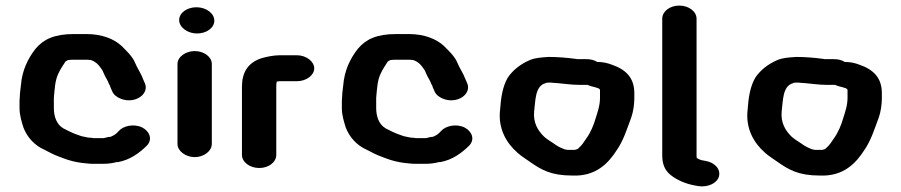

<svg xmlns="http://www.w3.org/2000/svg" viewBox="-20 -657 3230 688"><path d="M356 -163H355C353 -162 351 -162 348 -162H318C315 -162 313 -162 310 -163L296 -164C288 -166 280 -167 272 -169C256 -175 247 -177 231 -185L207 -197C183 -211 173 -239 173 -270V-307C176 -337 177 -369 189 -393C196 -409 206 -423 215 -437C218 -439 221 -440 224 -442H226C233 -443 239 -443 245 -443H290C294 -443 298 -443 301 -442C302 -442 304 -443 305 -442C327 -435 336 -421 347 -405L356 -385C361 -375 367 -367 370 -357C372 -353 375 -350 375 -346L382 -330C387 -318 398 -309 413 -303C465 -283 516 -321 499 -359L492 -375C485 -395 472 -412 464 -432C455 -455 432 -476 415 -493C389 -517 346 -535 290 -535H245C174 -535 136 -516 108 -483C80 -448 59 -404 55 -352C54 -338 51 -326 51 -310C50 -303 50 -296 50 -288V-269C50 -244 58 -219 64 -200C77 -166 103 -136 140 -120C154 -112 177 -101 191 -96L207 -90C227 -82 251 -76 275 -73L295 -71C303 -70 311 -70 318 -70H348C366 -70 383 -72 397 -76C398 -77 400 -76 402 -76C447 -84 481 -110 507 -136C528 -159 515 -187 490 -200C460 -215 421 -206 405 -187C400 -182 395 -176 387 -172L377 -167C371 -167 362 -165 356 -163Z M616 -428V-141C616 -116 645 -94 678 -94C711 -94 739 -116 739 -141V-428C739 -453 711 -474 678 -474C645 -474 616 -453 616 -428ZM622 -585C622 -559 652 -537 686 -537C720 -537 748 -557 748 -583C748 -609 719 -631 684 -631C650 -631 622 -611 622 -585Z M970 -102V-346C970 -356 970 -357 972 -365H974C977 -366 980 -365 982 -366H1044C1077 -366 1106 -387 1106 -412C1106 -437 1077 -459 1044 -459H982C960 -459 932 -453 916 -448C868 -432 847 -397 847 -346V-102C847 -76 875 -55 909 -55C943 -55 970 -76 970 -102Z M1511 -163H1510C1508 -162 1506 -162 1503 -162H1473C1470 -162 1468 -162 1465 -163L1451 -164C1443 -166 1435 -167 1427 -169C1411 -175 1402 -177 1386 -185L1362 -197C1338 -211 1328 -239 1328 -270V-307C1331 -337 1332 -369 1344 -393C1351 -409 1361 -423 1370 -437C1373 -439 1376 -440 1379 -442H1381C1388 -443 1394 -443 1400 -443H1445C1449 -443 1453 -443 1456 -442C1457 -442 1459 -443 1460 -442C1482 -435 1491 -421 1502 -405L1511 -385C1516 -375 1522 -367 1525 -357C1527 -353 1530 -350 1530 -346L1537 -330C1542 -318 1553 -309 1568 -303C1620 -283 1671 -321 1654 -359L1647 -375C1640 -395 1627 -412 1619 -432C1610 -455 1587 -476 1570 -493C1544 -517 1501 -535 1445 -535H1400C1329 -535 1291 -516 1263 -483C1235 -448 1214 -404 1210 -352C1209 -338 1206 -326 1206 -310C1205 -303 1205 -296 1205 -288V-269C1205 -244 1213 -219 1219 -200C1232 -166 1258 -136 1295 -120C1309 -112 1332 -101 1346 -96L1362 -90C1382 -82 1406 -76 1430 -73L1450 -71C1458 -70 1466 -70 1473 -70H1503C1521 -70 1538 -72 1552 -76C1553 -77 1555 -76 1557 -76C1602 -84 1636 -110 1662 -136C1683 -159 1670 -187 1645 -200C1615 -215 1576 -206 1560 -187C1555 -182 1550 -176 1542 -172L1532 -167C1526 -167 1517 -165 1511 -163Z M2123 -341H2124C2125 -340 2130 -337 2130 -335V-307C2130 -279 2122 -258 2115 -235C2108 -210 2096 -181 2081 -161C2072 -148 2066 -137 2054 -127L2050 -123L2040 -120H2013L2003 -122C1987 -128 1976 -134 1964 -143C1952 -151 1940 -158 1930 -167C1907 -189 1890 -218 1894 -258C1899 -293 1896 -349 1935 -359L1936 -360C1941 -361 1945 -361 1950 -361H1954C1961 -360 1969 -360 1979 -359C2002 -357 2029 -353 2052 -353H2085C2097 -347 2110 -346 2123 -341ZM2120 -435C2109 -442 2096 -445 2082 -445H2052C2050 -445 2047 -445 2043 -446C2013 -450 1979 -453 1946 -453C1918 -451 1899 -450 1879 -442C1844 -427 1817 -405 1799 -378C1781 -346 1775 -308 1772 -264C1764 -197 1794 -145 1834 -110C1848 -97 1864 -88 1879 -77C1919 -49 1954 -28 2030 -28C2115 -24 2160 -72 2190 -119C2214 -153 2227 -196 2242 -236C2249 -256 2253 -282 2253 -305V-323C2253 -379 2222 -408 2173 -425C2157 -431 2142 -435 2120 -435Z M2353 -590V-101C2353 -69 2362 -47 2383 -30C2404 -13 2436 2 2472 8L2483 10C2519 15 2550 -2 2556 -24C2564 -52 2539 -75 2510 -80L2500 -82C2493 -82 2481 -88 2478 -90H2477C2476 -94 2476 -98 2476 -101V-590C2476 -616 2448 -637 2414 -637C2380 -637 2353 -616 2353 -590Z M3010 -341H3011C3012 -340 3017 -337 3017 -335V-307C3017 -279 3009 -258 3002 -235C2995 -210 2983 -181 2968 -161C2959 -148 2953 -137 2941 -127L2937 -123L2927 -120H2900L2890 -122C2874 -128 2863 -134 2851 -143C2839 -151 2827 -158 2817 -167C2794 -189 2777 -218 2781 -258C2786 -293 2783 -349 2822 -359L2823 -360C2828 -361 2832 -361 2837 -361H2841C2848 -360 2856 -360 2866 -359C2889 -357 2916 -353 2939 -353H2972C2984 -347 2997 -346 3010 -341ZM3007 -435C2996 -442 2983 -445 2969 -445H2939C2937 -445 2934 -445 2930 -446C2900 -450 2866 -453 2833 -453C2805 -451 2786 -450 2766 -442C2731 -427 2704 -405 2686 -378C2668 -346 2662 -308 2659 -264C2651 -197 2681 -145 2721 -110C2735 -97 2751 -88 2766 -77C2806 -49 2841 -28 2917 -28C3002 -24 3047 -72 3077 -119C3101 -153 3114 -196 3129 -236C3136 -256 3140 -282 3140 -305V-323C3140 -379 3109 -408 3060 -425C3044 -431 3029 -435 3007 -435Z"/></svg>

Font: Blanket
Style: Sik
Weight: 700
Foundry: Cannot Into Space Fonts
Version: Version 0.9